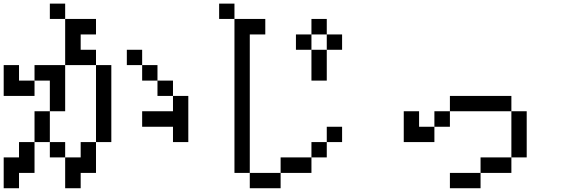

<svg xmlns="http://www.w3.org/2000/svg" viewBox="-20 -879 3040 1040"><path d="M750 -192.4V-276.4H917V-359.4H1000V-109.4H917V-192.4ZM667 -526.4V-609.4H750V-526.4ZM250 -776.4V-859.4H333V-776.4ZM0 -359.4V-526.4H83V-442.4H167V-526.4H333V-776.4H500V-692.4H417V-609.4H500V-526.4H333V-276.4H250V-442.4H167V-359.4ZM0 -26.4H83V-109.4H167V-276.4H250V-109.4H333V-26.4H417V-109.4H500V57.6H417V140.6H333V-26.4H250V-109.4H167V57.6H83V140.6H0ZM917 -359.4H833V-442.4H750V-526.4H833V-442.4H917ZM500 -109.4V-526.4H583V-109.4Z M1583 -609.4V-692.4H1667V-609.4ZM1167 -776.4V-859.4H1250V-776.4ZM1667 -609.4H1750V-442.4H1667ZM1750 -609.4V-692.4H1667V-776.4H1750V-692.4H1833V-609.4ZM1750 -109.4V-26.4H1667V57.6H1500V140.6H1333V57.6H1250V-776.4H1417V-692.4H1333V57.6H1500V-26.4H1667V-109.4ZM1750 -109.4V-192.4H1833V-109.4Z M2167 -109.4V-276.4H2250V-192.4H2333V-276.4H2417V-359.4H2750V-276.4H2833V-26.4H2750V-276.4H2417V-192.4H2333V-109.4ZM2750 -26.4V57.6H2583V-26.4ZM2583 57.6V140.6H2417V57.6Z"/></svg>

Font: KH Dot kagurazaka 12
Style: Regular
Weight: 400
Designer: Original version for X68000 by Keitarou Hiraki (http://hp.vector.co.jp/authors/VA000874/) / TrueType conversion by Homem
Version: Version 1.00.20150527